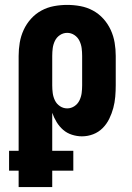

<svg xmlns="http://www.w3.org/2000/svg" viewBox="-20 -548 540 783"><path d="M193 215H56V148H17V67H56V-320Q56 -347 60.5 -374Q65 -401 76.5 -426Q88 -451 106.5 -471.5Q125 -492 149 -505Q173 -518 200 -523Q227 -528 254 -528Q281 -528 308 -523Q335 -518 359 -505Q383 -492 401.5 -471.5Q420 -451 431.5 -426Q443 -401 447.5 -374Q452 -347 452 -320V-200Q452 -177 450 -153.5Q448 -130 442 -107.5Q436 -85 425.5 -63.5Q415 -42 398.5 -25.5Q382 -9 360 -0.5Q338 8 314 8Q294 8 273.5 1.5Q253 -5 237.5 -18.5Q222 -32 211 -50Q200 -68 193 -88V67H279V148H193ZM254 -106Q270 -106 283.5 -115Q297 -124 304 -138.5Q311 -153 313 -168.5Q315 -184 315 -200V-320Q315 -336 313 -351.5Q311 -367 304 -381.5Q297 -396 283.5 -405Q270 -414 254 -414Q238 -414 224.5 -405Q211 -396 204 -381.5Q197 -367 195 -351.5Q193 -336 193 -320V-200Q193 -184 195 -168.5Q197 -153 204 -138.5Q211 -124 224.5 -115Q238 -106 254 -106Z"/></svg>

Font: Iosevka Heavy
Style: Regular
Weight: 900
Monospace: yes
Designer: Belleve Invis
Foundry: Belleve Invis
Version: Version 32.5.0; ttfautohint (v1.8.4)